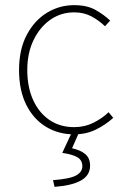

<svg xmlns="http://www.w3.org/2000/svg" viewBox="-20 -510 486 746"><path d="M268 12Q207 12 158.5 -17.5Q110 -47 82 -103Q54 -159 54 -238Q54 -318 84 -374.5Q114 -431 162.5 -460.5Q211 -490 268 -490Q318 -490 351 -471.5Q384 -453 408 -430L388 -408Q364 -431 335 -446.5Q306 -462 268 -462Q217 -462 176 -433.5Q135 -405 110.5 -354.5Q86 -304 86 -238Q86 -172 108.5 -122Q131 -72 172 -44Q213 -16 268 -16Q309 -16 343 -33Q377 -50 402 -74L420 -52Q390 -25 352.5 -6.5Q315 12 268 12ZM192 216 186 190Q252 185 276 171.5Q300 158 300 136Q300 113 281.5 101.5Q263 90 222 84L262 -2H290L260 66Q292 73 311 88.5Q330 104 330 134Q330 171 295 191Q260 211 192 216Z"/></svg>

Font: Assistant ExtraLight ExtraLight
Style: Regular
Weight: 250
Version: Version 3.000